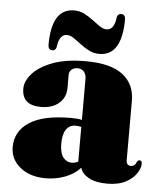

<svg xmlns="http://www.w3.org/2000/svg" viewBox="-51 -727 656 784"><g transform="rotate(5 277.0 -335.5)"><path d="M20 -103.5Q20 -168 76.5 -205.2Q133 -242.5 248 -242.5Q273.5 -242.5 292 -238.5V-406.5Q292 -425 282.2 -436Q272.5 -447 256.5 -447Q241.5 -447 231.8 -438.8Q222 -430.5 222 -416.5V-363Q222 -325 194.8 -300.8Q167.5 -276.5 120 -276.5Q42.5 -276.5 42.5 -345Q42.5 -375.5 69.5 -406.2Q96.5 -437 151 -457.8Q205.5 -478.5 287.5 -478.5Q389 -478.5 438.8 -440.5Q488.5 -402.5 488.5 -334V-91.5Q488.5 -68.5 507.5 -68.5Q524 -68.5 531 -88Q535 -94.5 541 -94.5Q551 -94.5 551 -81Q551 -64 537 -42Q523 -20 493.2 -4Q463.5 12 416.5 12Q369.5 12 341.2 -3.8Q313 -19.5 306.5 -43.5Q282 -16.5 244.2 -2.2Q206.5 12 165 12Q100.5 12 60.2 -20.8Q20 -53.5 20 -103.5ZM216.5 -135Q216.5 -96.5 230.5 -78.5Q244.5 -60.5 266.5 -60.5Q279 -60.5 292 -67.5V-209.5Q281.5 -212.5 267.5 -212.5Q244 -212.5 230.2 -193Q216.5 -173.5 216.5 -135ZM339 -513Q316 -513 296.8 -522.8Q277.5 -532.5 260.8 -545.5Q244 -558.5 229.2 -568.5Q214.5 -578.5 201 -578.5Q169.5 -578.5 163 -523.5Q159 -511 146.5 -511Q129.5 -511 129.5 -533Q129.5 -605 152.2 -643Q175 -681 222 -681Q245 -681 264.2 -671Q283.5 -661 300.2 -648.2Q317 -635.5 331.5 -625.5Q346 -615.5 360 -615.5Q391.5 -615.5 397.5 -670.5Q401.5 -683 414.5 -683Q431.5 -683 431.5 -661Q431.5 -589 408.5 -551Q385.5 -513 339 -513Z"/></g></svg>

Font: Fraunces 72pt Black
Style: Regular
Weight: 900
Version: Version 1.000;[0bf87f6ff]